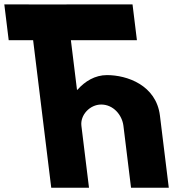

<svg xmlns="http://www.w3.org/2000/svg" viewBox="-75 -880 862 900"><path d="M59.7 -859.5H-54.8L-34.2 -691.5H80.3L165.2 0H342.2L306.6 -290C300.4 -341 346.4 -390 399.4 -390C456.4 -390 497.4 -341 503.6 -290L539.2 0H716.2L674.7 -338C657.2 -481 520.4 -528 426.4 -528C370.4 -528 323 -499 287.9 -459H285.9L257.3 -691.5H566.8L546.2 -859.5H236.7L236.8 -859H59.8Z"/></svg>

Font: Hussar
Style: BdOpOblOne
Weight: 700
Foundry: Cannot Into Space Fonts
Version: Version 2.00